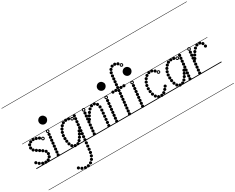

<svg xmlns="http://www.w3.org/2000/svg" viewBox="-211 -2248 4461 3637"><g transform="rotate(-30 2020.0 -430.0)"><path d="M336.1 -450.5Q323.5 -450.5 314.8 -459.2Q306 -467.9 306 -480.4Q306 -493 314.7 -501.8Q323.4 -510.5 335.9 -510.5Q348.5 -510.5 357.2 -501.8Q366 -493.1 366 -480.6Q366 -468 357.3 -459.2Q348.6 -450.5 336.1 -450.5ZM279.1 -475Q266.5 -475 257.8 -483.7Q249 -492.4 249 -504.9Q249 -517.5 257.7 -526.2Q266.4 -535 278.9 -535Q291.5 -535 300.2 -526.3Q309 -517.6 309 -505.1Q309 -492.5 300.3 -483.8Q291.6 -475 279.1 -475ZM218.6 -486.5Q206 -486.5 197.2 -495.2Q188.5 -503.9 188.5 -516.4Q188.5 -529 197.2 -537.8Q205.9 -546.5 218.4 -546.5Q231 -546.5 239.8 -537.8Q248.5 -529.1 248.5 -516.6Q248.5 -504 239.8 -495.2Q231.1 -486.5 218.6 -486.5ZM157.6 -472.5Q145 -472.5 136.2 -481.2Q127.5 -489.9 127.5 -502.4Q127.5 -515 136.2 -523.8Q144.9 -532.5 157.4 -532.5Q170 -532.5 178.8 -523.8Q187.5 -515.1 187.5 -502.6Q187.5 -490 178.8 -481.2Q170.1 -472.5 157.6 -472.5ZM111.6 -434Q99 -434 90.2 -442.7Q81.5 -451.4 81.5 -463.9Q81.5 -476.5 90.2 -485.2Q98.9 -494 111.4 -494Q124 -494 132.8 -485.3Q141.5 -476.6 141.5 -464.1Q141.5 -451.5 132.8 -442.8Q124.1 -434 111.6 -434ZM97.6 -372Q85 -372 76.2 -380.7Q67.5 -389.4 67.5 -401.9Q67.5 -414.5 76.2 -423.2Q84.9 -432 97.4 -432Q110 -432 118.8 -423.3Q127.5 -414.6 127.5 -402.1Q127.5 -389.5 118.8 -380.8Q110.1 -372 97.6 -372ZM120.1 -316Q107.5 -316 98.8 -324.7Q90 -333.4 90 -345.9Q90 -358.5 98.7 -367.2Q107.4 -376 119.9 -376Q132.5 -376 141.2 -367.3Q150 -358.6 150 -346.1Q150 -333.5 141.3 -324.8Q132.6 -316 120.1 -316ZM169.6 -278.5Q157 -278.5 148.2 -287.2Q139.5 -295.9 139.5 -308.4Q139.5 -321 148.2 -329.8Q156.9 -338.5 169.4 -338.5Q182 -338.5 190.8 -329.8Q199.5 -321.1 199.5 -308.6Q199.5 -296 190.8 -287.2Q182.1 -278.5 169.6 -278.5ZM221.1 -245Q208.5 -245 199.8 -253.7Q191 -262.4 191 -274.9Q191 -287.5 199.7 -296.2Q208.4 -305 220.9 -305Q233.5 -305 242.2 -296.3Q251 -287.6 251 -275.1Q251 -262.5 242.3 -253.8Q233.6 -245 221.1 -245ZM272.1 -211.5Q259.5 -211.5 250.8 -220.2Q242 -228.9 242 -241.4Q242 -254 250.7 -262.8Q259.4 -271.5 271.9 -271.5Q284.5 -271.5 293.2 -262.8Q302 -254.1 302 -241.6Q302 -229 293.3 -220.2Q284.6 -211.5 272.1 -211.5ZM320.6 -170Q308 -170 299.2 -178.7Q290.5 -187.4 290.5 -199.9Q290.5 -212.5 299.2 -221.2Q307.9 -230 320.4 -230Q333 -230 341.8 -221.3Q350.5 -212.6 350.5 -200.1Q350.5 -187.5 341.8 -178.8Q333.1 -170 320.6 -170ZM335.6 -111Q323 -111 314.2 -119.7Q305.5 -128.4 305.5 -140.9Q305.5 -153.5 314.2 -162.2Q322.9 -171 335.4 -171Q348 -171 356.8 -162.3Q365.5 -153.6 365.5 -141.1Q365.5 -128.5 356.8 -119.8Q348.1 -111 335.6 -111ZM319.1 -52.5Q306.5 -52.5 297.8 -61.2Q289 -69.9 289 -82.4Q289 -95 297.7 -103.8Q306.4 -112.5 318.9 -112.5Q331.5 -112.5 340.2 -103.8Q349 -95.1 349 -82.6Q349 -70 340.3 -61.2Q331.6 -52.5 319.1 -52.5ZM273.1 -10Q260.5 -10 251.8 -18.7Q243 -27.4 243 -39.9Q243 -52.5 251.7 -61.2Q260.4 -70 272.9 -70Q285.5 -70 294.2 -61.3Q303 -52.6 303 -40.1Q303 -27.5 294.3 -18.8Q285.6 -10 273.1 -10ZM214.1 4.5Q201.5 4.5 192.8 -4.2Q184 -12.9 184 -25.4Q184 -38 192.7 -46.8Q201.4 -55.5 213.9 -55.5Q226.5 -55.5 235.2 -46.8Q244 -38.1 244 -25.6Q244 -13 235.3 -4.2Q226.6 4.5 214.1 4.5ZM151.1 -7.5Q138.5 -7.5 129.8 -16.2Q121 -24.9 121 -37.4Q121 -50 129.7 -58.8Q138.4 -67.5 150.9 -67.5Q163.5 -67.5 172.2 -58.8Q181 -50.1 181 -37.6Q181 -25 172.3 -16.2Q163.6 -7.5 151.1 -7.5ZM93.1 -39Q80.5 -39 71.8 -47.7Q63 -56.4 63 -68.9Q63 -81.5 71.7 -90.2Q80.4 -99 92.9 -99Q105.5 -99 114.2 -90.3Q123 -81.6 123 -69.1Q123 -56.5 114.3 -47.8Q105.6 -39 93.1 -39ZM44.1 -81Q31.5 -81 22.8 -89.7Q14 -98.4 14 -110.9Q14 -123.5 22.7 -132.2Q31.4 -141 43.9 -141Q56.5 -141 65.2 -132.3Q74 -123.6 74 -111.1Q74 -98.5 65.3 -89.8Q56.6 -81 44.1 -81ZM389.2 -406.5Q375 -406.5 364.8 -416.7Q354.5 -426.8 354.5 -441.2Q354.5 -455.5 364.7 -465.5Q374.8 -475.5 389.2 -475.5Q403.5 -475.5 413.5 -465.4Q423.5 -455.4 423.5 -441.2Q423.5 -427 413.4 -416.8Q403.4 -406.5 389.2 -406.5ZM389.2 -424.5Q396 -424.5 400.8 -429.4Q405.5 -434.3 405.5 -441Q405.5 -448 400.7 -452.8Q395.9 -457.5 389 -457.5Q382.5 -457.5 377.5 -452.8Q372.5 -448 372.5 -441Q372.5 -434.3 377.5 -429.4Q382.5 -424.5 389.2 -424.5ZM-5 455H483.5V463H-5ZM-5 -16H483.5V0H-5ZM-5 -549H483.5V-541H-5ZM-5 -1329H483.5V-1321H-5Z M475 -745Q475 -778.5 500.2 -804Q525.5 -829.5 559.5 -829.5Q596.5 -829.5 621 -803.2Q645.5 -777 645.5 -746.5Q645.5 -726 634.2 -705.8Q623 -685.5 603.8 -672.5Q584.5 -659.5 559.7 -659.5Q525.5 -659.5 500.2 -684.8Q475 -710 475 -745ZM475 -745Q475 -778.5 500.2 -804Q525.5 -829.5 559.5 -829.5Q596.5 -829.5 621 -803.2Q645.5 -777 645.5 -746.5Q645.5 -726 634.2 -705.8Q623 -685.5 603.8 -672.5Q584.5 -659.5 559.7 -659.5Q525.5 -659.5 500.2 -684.8Q475 -710 475 -745ZM530.1 -421Q517.5 -421 508.8 -429.7Q500 -438.4 500 -450.9Q500 -463.5 508.7 -472.2Q517.4 -481 529.9 -481Q542.5 -481 551.2 -472.3Q560 -463.6 560 -451.1Q560 -438.5 551.3 -429.8Q542.6 -421 530.1 -421ZM523.6 -360.5Q511 -360.5 502.2 -369.2Q493.5 -377.9 493.5 -390.4Q493.5 -403 502.2 -411.8Q510.9 -420.5 523.4 -420.5Q536 -420.5 544.8 -411.8Q553.5 -403.1 553.5 -390.6Q553.5 -378 544.8 -369.2Q536.1 -360.5 523.6 -360.5ZM517.1 -300Q504.5 -300 495.8 -308.7Q487 -317.4 487 -329.9Q487 -342.5 495.7 -351.2Q504.4 -360 516.9 -360Q529.5 -360 538.2 -351.3Q547 -342.6 547 -330.1Q547 -317.5 538.3 -308.8Q529.6 -300 517.1 -300ZM510.6 -239.5Q498 -239.5 489.2 -248.2Q480.5 -256.9 480.5 -269.4Q480.5 -282 489.2 -290.8Q497.9 -299.5 510.4 -299.5Q523 -299.5 531.8 -290.8Q540.5 -282.1 540.5 -269.6Q540.5 -257 531.8 -248.2Q523.1 -239.5 510.6 -239.5ZM503.6 -178.5Q491 -178.5 482.2 -187.2Q473.5 -195.9 473.5 -208.4Q473.5 -221 482.2 -229.8Q490.9 -238.5 503.4 -238.5Q516 -238.5 524.8 -229.8Q533.5 -221.1 533.5 -208.6Q533.5 -196 524.8 -187.2Q516.1 -178.5 503.6 -178.5ZM497.1 -118Q484.5 -118 475.8 -126.7Q467 -135.4 467 -147.9Q467 -160.5 475.7 -169.2Q484.4 -178 496.9 -178Q509.5 -178 518.2 -169.3Q527 -160.6 527 -148.1Q527 -135.5 518.3 -126.8Q509.6 -118 497.1 -118ZM490.6 -57.5Q478 -57.5 469.2 -66.2Q460.5 -74.9 460.5 -87.4Q460.5 -100 469.2 -108.8Q477.9 -117.5 490.4 -117.5Q503 -117.5 511.8 -108.8Q520.5 -100.1 520.5 -87.6Q520.5 -75 511.8 -66.2Q503.1 -57.5 490.6 -57.5ZM484.1 3Q471.5 3 462.8 -5.7Q454 -14.4 454 -26.9Q454 -39.5 462.7 -48.2Q471.4 -57 483.9 -57Q496.5 -57 505.2 -48.3Q514 -39.6 514 -27.1Q514 -14.5 505.3 -5.8Q496.6 3 484.1 3ZM536.7 -481.5Q522.5 -481.5 512.2 -491.7Q502 -501.8 502 -516.2Q502 -530.5 512.2 -540.5Q522.3 -550.5 536.7 -550.5Q551 -550.5 561 -540.4Q571 -530.4 571 -516.2Q571 -502 560.9 -491.8Q550.9 -481.5 536.7 -481.5ZM536.8 -499.5Q543.5 -499.5 548.2 -504.4Q553 -509.3 553 -516Q553 -523 548.2 -527.8Q543.4 -532.5 536.5 -532.5Q530 -532.5 525 -527.8Q520 -523 520 -516Q520 -509.3 525 -504.4Q530 -499.5 536.8 -499.5ZM404.5 455H736V463H404.5ZM404.5 -16H736V0H404.5ZM404.5 -549H736V-541H404.5ZM404.5 -1329H736V-1321H404.5Z M1060.6 71.5Q1048 71.5 1039.2 62.8Q1030.5 54.1 1030.5 41.6Q1030.5 29 1039.2 20.2Q1047.9 11.5 1060.4 11.5Q1073 11.5 1081.8 20.2Q1090.5 28.9 1090.5 41.4Q1090.5 54 1081.8 62.8Q1073.1 71.5 1060.6 71.5ZM1053.1 137Q1040.5 137 1031.8 128.3Q1023 119.6 1023 107.1Q1023 94.5 1031.7 85.8Q1040.4 77 1052.9 77Q1065.5 77 1074.2 85.7Q1083 94.4 1083 106.9Q1083 119.5 1074.3 128.2Q1065.6 137 1053.1 137ZM1045.6 202.5Q1033 202.5 1024.2 193.8Q1015.5 185.1 1015.5 172.6Q1015.5 160 1024.2 151.2Q1032.9 142.5 1045.4 142.5Q1058 142.5 1066.8 151.2Q1075.5 159.9 1075.5 172.4Q1075.5 185 1066.8 193.8Q1058.1 202.5 1045.6 202.5ZM1037.1 268Q1024.5 268 1015.8 259.3Q1007 250.6 1007 238.1Q1007 225.5 1015.7 216.8Q1024.4 208 1036.9 208Q1049.5 208 1058.2 216.7Q1067 225.4 1067 237.9Q1067 250.5 1058.3 259.2Q1049.6 268 1037.1 268ZM1019.6 332Q1007 332 998.2 323.3Q989.5 314.6 989.5 302.1Q989.5 289.5 998.2 280.8Q1006.9 272 1019.4 272Q1032 272 1040.8 280.7Q1049.5 289.4 1049.5 301.9Q1049.5 314.5 1040.8 323.2Q1032.1 332 1019.6 332ZM987.6 391Q975 391 966.2 382.3Q957.5 373.6 957.5 361.1Q957.5 348.5 966.2 339.8Q974.9 331 987.4 331Q1000 331 1008.8 339.7Q1017.5 348.4 1017.5 360.9Q1017.5 373.5 1008.8 382.2Q1000.1 391 987.6 391ZM940.1 439Q927.5 439 918.8 430.3Q910 421.6 910 409.1Q910 396.5 918.7 387.8Q927.4 379 939.9 379Q952.5 379 961.2 387.7Q970 396.4 970 408.9Q970 421.5 961.3 430.2Q952.6 439 940.1 439ZM876.6 466.5Q864 466.5 855.2 457.8Q846.5 449.1 846.5 436.6Q846.5 424 855.2 415.2Q863.9 406.5 876.4 406.5Q889 406.5 897.8 415.2Q906.5 423.9 906.5 436.4Q906.5 449 897.8 457.8Q889.1 466.5 876.6 466.5ZM810.6 469Q798 469 789.2 460.3Q780.5 451.6 780.5 439.1Q780.5 426.5 789.2 417.8Q797.9 409 810.4 409Q823 409 831.8 417.7Q840.5 426.4 840.5 438.9Q840.5 451.5 831.8 460.2Q823.1 469 810.6 469ZM747.6 447Q735 447 726.2 438.3Q717.5 429.6 717.5 417.1Q717.5 404.5 726.2 395.8Q734.9 387 747.4 387Q760 387 768.8 395.7Q777.5 404.4 777.5 416.9Q777.5 429.5 768.8 438.2Q760.1 447 747.6 447ZM692.6 408Q680 408 671.2 399.3Q662.5 390.6 662.5 378.1Q662.5 365.5 671.2 356.8Q679.9 348 692.4 348Q705 348 713.8 356.7Q722.5 365.4 722.5 377.9Q722.5 390.5 713.8 399.2Q705.1 408 692.6 408ZM1119.6 -487.5Q1107 -487.5 1098.2 -496.2Q1089.5 -504.9 1089.5 -517.4Q1089.5 -530 1098.2 -538.8Q1106.9 -547.5 1119.4 -547.5Q1132 -547.5 1140.8 -538.8Q1149.5 -530.1 1149.5 -517.6Q1149.5 -505 1140.8 -496.2Q1132.1 -487.5 1119.6 -487.5ZM1113.1 -426Q1100.5 -426 1091.8 -434.7Q1083 -443.4 1083 -455.9Q1083 -468.5 1091.7 -477.2Q1100.4 -486 1112.9 -486Q1125.5 -486 1134.2 -477.3Q1143 -468.6 1143 -456.1Q1143 -443.5 1134.3 -434.8Q1125.6 -426 1113.1 -426ZM1106.6 -364.5Q1094 -364.5 1085.2 -373.2Q1076.5 -381.9 1076.5 -394.4Q1076.5 -407 1085.2 -415.8Q1093.9 -424.5 1106.4 -424.5Q1119 -424.5 1127.8 -415.8Q1136.5 -407.1 1136.5 -394.6Q1136.5 -382 1127.8 -373.2Q1119.1 -364.5 1106.6 -364.5ZM1100.1 -303Q1087.5 -303 1078.8 -311.7Q1070 -320.4 1070 -332.9Q1070 -345.5 1078.7 -354.2Q1087.4 -363 1099.9 -363Q1112.5 -363 1121.2 -354.3Q1130 -345.6 1130 -333.1Q1130 -320.5 1121.3 -311.8Q1112.6 -303 1100.1 -303ZM1093.6 -241.5Q1081 -241.5 1072.2 -250.2Q1063.5 -258.9 1063.5 -271.4Q1063.5 -284 1072.2 -292.8Q1080.9 -301.5 1093.4 -301.5Q1106 -301.5 1114.8 -292.8Q1123.5 -284.1 1123.5 -271.6Q1123.5 -259 1114.8 -250.2Q1106.1 -241.5 1093.6 -241.5ZM1086.6 -179.5Q1074 -179.5 1065.2 -188.2Q1056.5 -196.9 1056.5 -209.4Q1056.5 -222 1065.2 -230.8Q1073.9 -239.5 1086.4 -239.5Q1099 -239.5 1107.8 -230.8Q1116.5 -222.1 1116.5 -209.6Q1116.5 -197 1107.8 -188.2Q1099.1 -179.5 1086.6 -179.5ZM1080.1 -118Q1067.5 -118 1058.8 -126.7Q1050 -135.4 1050 -147.9Q1050 -160.5 1058.7 -169.2Q1067.4 -178 1079.9 -178Q1092.5 -178 1101.2 -169.3Q1110 -160.6 1110 -148.1Q1110 -135.5 1101.3 -126.8Q1092.6 -118 1080.1 -118ZM1073.6 -55.5Q1061 -55.5 1052.2 -64.2Q1043.5 -72.9 1043.5 -85.4Q1043.5 -98 1052.2 -106.8Q1060.9 -115.5 1073.4 -115.5Q1086 -115.5 1094.8 -106.8Q1103.5 -98.1 1103.5 -85.6Q1103.5 -73 1094.8 -64.2Q1086.1 -55.5 1073.6 -55.5ZM1067.1 7Q1054.5 7 1045.8 -1.7Q1037 -10.4 1037 -22.9Q1037 -35.5 1045.7 -44.2Q1054.4 -53 1066.9 -53Q1079.5 -53 1088.2 -44.3Q1097 -35.6 1097 -23.1Q1097 -10.5 1088.3 -1.8Q1079.6 7 1067.1 7ZM996.6 -490Q984 -490 975.2 -498.7Q966.5 -507.4 966.5 -519.9Q966.5 -532.5 975.2 -541.2Q983.9 -550 996.4 -550Q1009 -550 1017.8 -541.3Q1026.5 -532.6 1026.5 -520.1Q1026.5 -507.5 1017.8 -498.8Q1009.1 -490 996.6 -490ZM934.6 -495Q922 -495 913.2 -503.7Q904.5 -512.4 904.5 -524.9Q904.5 -537.5 913.2 -546.2Q921.9 -555 934.4 -555Q947 -555 955.8 -546.3Q964.5 -537.6 964.5 -525.1Q964.5 -512.5 955.8 -503.8Q947.1 -495 934.6 -495ZM874.1 -477Q861.5 -477 852.8 -485.7Q844 -494.4 844 -506.9Q844 -519.5 852.7 -528.2Q861.4 -537 873.9 -537Q886.5 -537 895.2 -528.3Q904 -519.6 904 -507.1Q904 -494.5 895.3 -485.8Q886.6 -477 874.1 -477ZM827.6 -437.5Q815 -437.5 806.2 -446.2Q797.5 -454.9 797.5 -467.4Q797.5 -480 806.2 -488.8Q814.9 -497.5 827.4 -497.5Q840 -497.5 848.8 -488.8Q857.5 -480.1 857.5 -467.6Q857.5 -455 848.8 -446.2Q840.1 -437.5 827.6 -437.5ZM791.6 -386Q779 -386 770.2 -394.7Q761.5 -403.4 761.5 -415.9Q761.5 -428.5 770.2 -437.2Q778.9 -446 791.4 -446Q804 -446 812.8 -437.3Q821.5 -428.6 821.5 -416.1Q821.5 -403.5 812.8 -394.8Q804.1 -386 791.6 -386ZM766.1 -328Q753.5 -328 744.8 -336.7Q736 -345.4 736 -357.9Q736 -370.5 744.7 -379.2Q753.4 -388 765.9 -388Q778.5 -388 787.2 -379.3Q796 -370.6 796 -358.1Q796 -345.5 787.3 -336.8Q778.6 -328 766.1 -328ZM752.1 -265Q739.5 -265 730.8 -273.7Q722 -282.4 722 -294.9Q722 -307.5 730.7 -316.2Q739.4 -325 751.9 -325Q764.5 -325 773.2 -316.3Q782 -307.6 782 -295.1Q782 -282.5 773.3 -273.8Q764.6 -265 752.1 -265ZM750.1 -201.5Q737.5 -201.5 728.8 -210.2Q720 -218.9 720 -231.4Q720 -244 728.7 -252.8Q737.4 -261.5 749.9 -261.5Q762.5 -261.5 771.2 -252.8Q780 -244.1 780 -231.6Q780 -219 771.3 -210.2Q762.6 -201.5 750.1 -201.5ZM755.1 -140.5Q742.5 -140.5 733.8 -149.2Q725 -157.9 725 -170.4Q725 -183 733.7 -191.8Q742.4 -200.5 754.9 -200.5Q767.5 -200.5 776.2 -191.8Q785 -183.1 785 -170.6Q785 -158 776.3 -149.2Q767.6 -140.5 755.1 -140.5ZM766.6 -77Q754 -77 745.2 -85.7Q736.5 -94.4 736.5 -106.9Q736.5 -119.5 745.2 -128.2Q753.9 -137 766.4 -137Q779 -137 787.8 -128.3Q796.5 -119.6 796.5 -107.1Q796.5 -94.5 787.8 -85.8Q779.1 -77 766.6 -77ZM795.1 -19.5Q782.5 -19.5 773.8 -28.2Q765 -36.9 765 -49.4Q765 -62 773.7 -70.8Q782.4 -79.5 794.9 -79.5Q807.5 -79.5 816.2 -70.8Q825 -62.1 825 -49.6Q825 -37 816.3 -28.2Q807.6 -19.5 795.1 -19.5ZM851.6 10.5Q839 10.5 830.2 1.8Q821.5 -6.9 821.5 -19.4Q821.5 -32 830.2 -40.8Q838.9 -49.5 851.4 -49.5Q864 -49.5 872.8 -40.8Q881.5 -32.1 881.5 -19.6Q881.5 -7 872.8 1.8Q864.1 10.5 851.6 10.5ZM915.1 5.5Q902.5 5.5 893.8 -3.2Q885 -11.9 885 -24.4Q885 -37 893.7 -45.8Q902.4 -54.5 914.9 -54.5Q927.5 -54.5 936.2 -45.8Q945 -37.1 945 -24.6Q945 -12 936.3 -3.2Q927.6 5.5 915.1 5.5ZM963.1 -35Q950.5 -35 941.8 -43.7Q933 -52.4 933 -64.9Q933 -77.5 941.7 -86.2Q950.4 -95 962.9 -95Q975.5 -95 984.2 -86.3Q993 -77.6 993 -65.1Q993 -52.5 984.3 -43.8Q975.6 -35 963.1 -35ZM1000.6 -86Q988 -86 979.2 -94.7Q970.5 -103.4 970.5 -115.9Q970.5 -128.5 979.2 -137.2Q987.9 -146 1000.4 -146Q1013 -146 1021.8 -137.3Q1030.5 -128.6 1030.5 -116.1Q1030.5 -103.5 1021.8 -94.8Q1013.1 -86 1000.6 -86ZM1030.6 -139.5Q1018 -139.5 1009.2 -148.2Q1000.5 -156.9 1000.5 -169.4Q1000.5 -182 1009.2 -190.8Q1017.9 -199.5 1030.4 -199.5Q1043 -199.5 1051.8 -190.8Q1060.5 -182.1 1060.5 -169.6Q1060.5 -157 1051.8 -148.2Q1043.1 -139.5 1030.6 -139.5ZM1056.1 -194Q1043.5 -194 1034.8 -202.7Q1026 -211.4 1026 -223.9Q1026 -236.5 1034.7 -245.2Q1043.4 -254 1055.9 -254Q1068.5 -254 1077.2 -245.3Q1086 -236.6 1086 -224.1Q1086 -211.5 1077.3 -202.8Q1068.6 -194 1056.1 -194ZM1055.7 -455Q1041.5 -455 1031.2 -465.2Q1021 -475.3 1021 -489.7Q1021 -504 1031.2 -514Q1041.3 -524 1055.7 -524Q1070 -524 1080 -513.9Q1090 -503.9 1090 -489.7Q1090 -475.5 1079.9 -465.2Q1069.9 -455 1055.7 -455ZM1055.8 -473Q1062.5 -473 1067.2 -477.9Q1072 -482.8 1072 -489.5Q1072 -496.5 1067.2 -501.2Q1062.4 -506 1055.5 -506Q1049 -506 1044 -501.2Q1039 -496.5 1039 -489.5Q1039 -482.8 1044 -477.9Q1049 -473 1055.8 -473ZM667 455H1269V463H667ZM667 -16H1269V0H667ZM667 -549H1269V-541H667ZM667 -1329H1269V-1321H667Z M1333.1 -284.5Q1320.5 -284.5 1311.8 -293.2Q1303 -301.9 1303 -314.4Q1303 -327 1311.7 -335.8Q1320.4 -344.5 1332.9 -344.5Q1345.5 -344.5 1354.2 -335.8Q1363 -327.1 1363 -314.6Q1363 -302 1354.3 -293.2Q1345.6 -284.5 1333.1 -284.5ZM1365.1 -344Q1352.5 -344 1343.8 -352.7Q1335 -361.4 1335 -373.9Q1335 -386.5 1343.7 -395.2Q1352.4 -404 1364.9 -404Q1377.5 -404 1386.2 -395.3Q1395 -386.6 1395 -374.1Q1395 -361.5 1386.3 -352.8Q1377.6 -344 1365.1 -344ZM1399.1 -398Q1386.5 -398 1377.8 -406.7Q1369 -415.4 1369 -427.9Q1369 -440.5 1377.7 -449.2Q1386.4 -458 1398.9 -458Q1411.5 -458 1420.2 -449.3Q1429 -440.6 1429 -428.1Q1429 -415.5 1420.3 -406.8Q1411.6 -398 1399.1 -398ZM1442.1 -449.5Q1429.5 -449.5 1420.8 -458.2Q1412 -466.9 1412 -479.4Q1412 -492 1420.7 -500.8Q1429.4 -509.5 1441.9 -509.5Q1454.5 -509.5 1463.2 -500.8Q1472 -492.1 1472 -479.6Q1472 -467 1463.3 -458.2Q1454.6 -449.5 1442.1 -449.5ZM1496.1 -487.5Q1483.5 -487.5 1474.8 -496.2Q1466 -504.9 1466 -517.4Q1466 -530 1474.7 -538.8Q1483.4 -547.5 1495.9 -547.5Q1508.5 -547.5 1517.2 -538.8Q1526 -530.1 1526 -517.6Q1526 -505 1517.3 -496.2Q1508.6 -487.5 1496.1 -487.5ZM1560.1 -492Q1547.5 -492 1538.8 -500.7Q1530 -509.4 1530 -521.9Q1530 -534.5 1538.7 -543.2Q1547.4 -552 1559.9 -552Q1572.5 -552 1581.2 -543.3Q1590 -534.6 1590 -522.1Q1590 -509.5 1581.3 -500.8Q1572.6 -492 1560.1 -492ZM1607.6 -453Q1595 -453 1586.2 -461.7Q1577.5 -470.4 1577.5 -482.9Q1577.5 -495.5 1586.2 -504.2Q1594.9 -513 1607.4 -513Q1620 -513 1628.8 -504.3Q1637.5 -495.6 1637.5 -483.1Q1637.5 -470.5 1628.8 -461.8Q1620.1 -453 1607.6 -453ZM1625.6 -388.5Q1613 -388.5 1604.2 -397.2Q1595.5 -405.9 1595.5 -418.4Q1595.5 -431 1604.2 -439.8Q1612.9 -448.5 1625.4 -448.5Q1638 -448.5 1646.8 -439.8Q1655.5 -431.1 1655.5 -418.6Q1655.5 -406 1646.8 -397.2Q1638.1 -388.5 1625.6 -388.5ZM1625.1 -319.5Q1612.5 -319.5 1603.8 -328.2Q1595 -336.9 1595 -349.4Q1595 -362 1603.7 -370.8Q1612.4 -379.5 1624.9 -379.5Q1637.5 -379.5 1646.2 -370.8Q1655 -362.1 1655 -349.6Q1655 -337 1646.3 -328.2Q1637.6 -319.5 1625.1 -319.5ZM1619.1 -255.5Q1606.5 -255.5 1597.8 -264.2Q1589 -272.9 1589 -285.4Q1589 -298 1597.7 -306.8Q1606.4 -315.5 1618.9 -315.5Q1631.5 -315.5 1640.2 -306.8Q1649 -298.1 1649 -285.6Q1649 -273 1640.3 -264.2Q1631.6 -255.5 1619.1 -255.5ZM1612.6 -191.5Q1600 -191.5 1591.2 -200.2Q1582.5 -208.9 1582.5 -221.4Q1582.5 -234 1591.2 -242.8Q1599.9 -251.5 1612.4 -251.5Q1625 -251.5 1633.8 -242.8Q1642.5 -234.1 1642.5 -221.6Q1642.5 -209 1633.8 -200.2Q1625.1 -191.5 1612.6 -191.5ZM1606.1 -127.5Q1593.5 -127.5 1584.8 -136.2Q1576 -144.9 1576 -157.4Q1576 -170 1584.7 -178.8Q1593.4 -187.5 1605.9 -187.5Q1618.5 -187.5 1627.2 -178.8Q1636 -170.1 1636 -157.6Q1636 -145 1627.3 -136.2Q1618.6 -127.5 1606.1 -127.5ZM1599.6 -64Q1587 -64 1578.2 -72.7Q1569.5 -81.4 1569.5 -93.9Q1569.5 -106.5 1578.2 -115.2Q1586.9 -124 1599.4 -124Q1612 -124 1620.8 -115.3Q1629.5 -106.6 1629.5 -94.1Q1629.5 -81.5 1620.8 -72.8Q1612.1 -64 1599.6 -64ZM1592.6 0Q1580 0 1571.2 -8.7Q1562.5 -17.4 1562.5 -29.9Q1562.5 -42.5 1571.2 -51.2Q1579.9 -60 1592.4 -60Q1605 -60 1613.8 -51.3Q1622.5 -42.6 1622.5 -30.1Q1622.5 -17.5 1613.8 -8.8Q1605.1 0 1592.6 0ZM1320.6 -431Q1308 -431 1299.2 -439.7Q1290.5 -448.4 1290.5 -460.9Q1290.5 -473.5 1299.2 -482.2Q1307.9 -491 1320.4 -491Q1333 -491 1341.8 -482.3Q1350.5 -473.6 1350.5 -461.1Q1350.5 -448.5 1341.8 -439.8Q1333.1 -431 1320.6 -431ZM1314.1 -369.5Q1301.5 -369.5 1292.8 -378.2Q1284 -386.9 1284 -399.4Q1284 -412 1292.7 -420.8Q1301.4 -429.5 1313.9 -429.5Q1326.5 -429.5 1335.2 -420.8Q1344 -412.1 1344 -399.6Q1344 -387 1335.3 -378.2Q1326.6 -369.5 1314.1 -369.5ZM1307.6 -308Q1295 -308 1286.2 -316.7Q1277.5 -325.4 1277.5 -337.9Q1277.5 -350.5 1286.2 -359.2Q1294.9 -368 1307.4 -368Q1320 -368 1328.8 -359.3Q1337.5 -350.6 1337.5 -338.1Q1337.5 -325.5 1328.8 -316.8Q1320.1 -308 1307.6 -308ZM1301.1 -246.5Q1288.5 -246.5 1279.8 -255.2Q1271 -263.9 1271 -276.4Q1271 -289 1279.7 -297.8Q1288.4 -306.5 1300.9 -306.5Q1313.5 -306.5 1322.2 -297.8Q1331 -289.1 1331 -276.6Q1331 -264 1322.3 -255.2Q1313.6 -246.5 1301.1 -246.5ZM1294.6 -184.5Q1282 -184.5 1273.2 -193.2Q1264.5 -201.9 1264.5 -214.4Q1264.5 -227 1273.2 -235.8Q1281.9 -244.5 1294.4 -244.5Q1307 -244.5 1315.8 -235.8Q1324.5 -227.1 1324.5 -214.6Q1324.5 -202 1315.8 -193.2Q1307.1 -184.5 1294.6 -184.5ZM1288.1 -123Q1275.5 -123 1266.8 -131.7Q1258 -140.4 1258 -152.9Q1258 -165.5 1266.7 -174.2Q1275.4 -183 1287.9 -183Q1300.5 -183 1309.2 -174.3Q1318 -165.6 1318 -153.1Q1318 -140.5 1309.3 -131.8Q1300.6 -123 1288.1 -123ZM1281.6 -61.5Q1269 -61.5 1260.2 -70.2Q1251.5 -78.9 1251.5 -91.4Q1251.5 -104 1260.2 -112.8Q1268.9 -121.5 1281.4 -121.5Q1294 -121.5 1302.8 -112.8Q1311.5 -104.1 1311.5 -91.6Q1311.5 -79 1302.8 -70.2Q1294.1 -61.5 1281.6 -61.5ZM1275.1 0Q1262.5 0 1253.8 -8.7Q1245 -17.4 1245 -29.9Q1245 -42.5 1253.7 -51.2Q1262.4 -60 1274.9 -60Q1287.5 -60 1296.2 -51.3Q1305 -42.6 1305 -30.1Q1305 -17.5 1296.3 -8.8Q1287.6 0 1275.1 0ZM1328.7 -491.5Q1314.5 -491.5 1304.2 -501.7Q1294 -511.8 1294 -526.2Q1294 -540.5 1304.2 -550.5Q1314.3 -560.5 1328.7 -560.5Q1343 -560.5 1353 -550.4Q1363 -540.4 1363 -526.2Q1363 -512 1352.9 -501.8Q1342.9 -491.5 1328.7 -491.5ZM1328.8 -509.5Q1335.5 -509.5 1340.2 -514.4Q1345 -519.3 1345 -526Q1345 -533 1340.2 -537.8Q1335.4 -542.5 1328.5 -542.5Q1322 -542.5 1317 -537.8Q1312 -533 1312 -526Q1312 -519.3 1317 -514.4Q1322 -509.5 1328.8 -509.5ZM1205.5 455H1814.5V463H1205.5ZM1205.5 -16H1814.5V0H1205.5ZM1205.5 -549H1814.5V-541H1205.5ZM1205.5 -1329H1814.5V-1321H1205.5Z M1754.5 -745Q1754.5 -778.5 1779.8 -804Q1805 -829.5 1839 -829.5Q1876 -829.5 1900.5 -803.2Q1925 -777 1925 -746.5Q1925 -726 1913.8 -705.8Q1902.5 -685.5 1883.2 -672.5Q1864 -659.5 1839.2 -659.5Q1805 -659.5 1779.8 -684.8Q1754.5 -710 1754.5 -745ZM1754.5 -745Q1754.5 -778.5 1779.8 -804Q1805 -829.5 1839 -829.5Q1876 -829.5 1900.5 -803.2Q1925 -777 1925 -746.5Q1925 -726 1913.8 -705.8Q1902.5 -685.5 1883.2 -672.5Q1864 -659.5 1839.2 -659.5Q1805 -659.5 1779.8 -684.8Q1754.5 -710 1754.5 -745ZM1809.6 -421Q1797 -421 1788.2 -429.7Q1779.5 -438.4 1779.5 -450.9Q1779.5 -463.5 1788.2 -472.2Q1796.9 -481 1809.4 -481Q1822 -481 1830.8 -472.3Q1839.5 -463.6 1839.5 -451.1Q1839.5 -438.5 1830.8 -429.8Q1822.1 -421 1809.6 -421ZM1803.1 -360.5Q1790.5 -360.5 1781.8 -369.2Q1773 -377.9 1773 -390.4Q1773 -403 1781.7 -411.8Q1790.4 -420.5 1802.9 -420.5Q1815.5 -420.5 1824.2 -411.8Q1833 -403.1 1833 -390.6Q1833 -378 1824.3 -369.2Q1815.6 -360.5 1803.1 -360.5ZM1796.6 -300Q1784 -300 1775.2 -308.7Q1766.5 -317.4 1766.5 -329.9Q1766.5 -342.5 1775.2 -351.2Q1783.9 -360 1796.4 -360Q1809 -360 1817.8 -351.3Q1826.5 -342.6 1826.5 -330.1Q1826.5 -317.5 1817.8 -308.8Q1809.1 -300 1796.6 -300ZM1790.1 -239.5Q1777.5 -239.5 1768.8 -248.2Q1760 -256.9 1760 -269.4Q1760 -282 1768.7 -290.8Q1777.4 -299.5 1789.9 -299.5Q1802.5 -299.5 1811.2 -290.8Q1820 -282.1 1820 -269.6Q1820 -257 1811.3 -248.2Q1802.6 -239.5 1790.1 -239.5ZM1783.1 -178.5Q1770.5 -178.5 1761.8 -187.2Q1753 -195.9 1753 -208.4Q1753 -221 1761.7 -229.8Q1770.4 -238.5 1782.9 -238.5Q1795.5 -238.5 1804.2 -229.8Q1813 -221.1 1813 -208.6Q1813 -196 1804.3 -187.2Q1795.6 -178.5 1783.1 -178.5ZM1776.6 -118Q1764 -118 1755.2 -126.7Q1746.5 -135.4 1746.5 -147.9Q1746.5 -160.5 1755.2 -169.2Q1763.9 -178 1776.4 -178Q1789 -178 1797.8 -169.3Q1806.5 -160.6 1806.5 -148.1Q1806.5 -135.5 1797.8 -126.8Q1789.1 -118 1776.6 -118ZM1770.1 -57.5Q1757.5 -57.5 1748.8 -66.2Q1740 -74.9 1740 -87.4Q1740 -100 1748.7 -108.8Q1757.4 -117.5 1769.9 -117.5Q1782.5 -117.5 1791.2 -108.8Q1800 -100.1 1800 -87.6Q1800 -75 1791.3 -66.2Q1782.6 -57.5 1770.1 -57.5ZM1763.6 3Q1751 3 1742.2 -5.7Q1733.5 -14.4 1733.5 -26.9Q1733.5 -39.5 1742.2 -48.2Q1750.9 -57 1763.4 -57Q1776 -57 1784.8 -48.3Q1793.5 -39.6 1793.5 -27.1Q1793.5 -14.5 1784.8 -5.8Q1776.1 3 1763.6 3ZM1816.2 -481.5Q1802 -481.5 1791.8 -491.7Q1781.5 -501.8 1781.5 -516.2Q1781.5 -530.5 1791.7 -540.5Q1801.8 -550.5 1816.2 -550.5Q1830.5 -550.5 1840.5 -540.4Q1850.5 -530.4 1850.5 -516.2Q1850.5 -502 1840.4 -491.8Q1830.4 -481.5 1816.2 -481.5ZM1816.2 -499.5Q1823 -499.5 1827.8 -504.4Q1832.5 -509.3 1832.5 -516Q1832.5 -523 1827.7 -527.8Q1822.9 -532.5 1816 -532.5Q1809.5 -532.5 1804.5 -527.8Q1799.5 -523 1799.5 -516Q1799.5 -509.3 1804.5 -504.4Q1809.5 -499.5 1816.2 -499.5ZM1684 455H2015.5V463H1684ZM1684 -16H2015.5V0H1684ZM1684 -549H2015.5V-541H1684ZM1684 -1329H2015.5V-1321H1684Z M2327.6 -926Q2315 -926 2306.2 -934.7Q2297.5 -943.4 2297.5 -955.9Q2297.5 -968.5 2306.2 -977.2Q2314.9 -986 2327.4 -986Q2340 -986 2348.8 -977.3Q2357.5 -968.6 2357.5 -956.1Q2357.5 -943.5 2348.8 -934.8Q2340.1 -926 2327.6 -926ZM2270.6 -949.5Q2258 -949.5 2249.2 -958.2Q2240.5 -966.9 2240.5 -979.4Q2240.5 -992 2249.2 -1000.8Q2257.9 -1009.5 2270.4 -1009.5Q2283 -1009.5 2291.8 -1000.8Q2300.5 -992.1 2300.5 -979.6Q2300.5 -967 2291.8 -958.2Q2283.1 -949.5 2270.6 -949.5ZM2209.6 -943Q2197 -943 2188.2 -951.7Q2179.5 -960.4 2179.5 -972.9Q2179.5 -985.5 2188.2 -994.2Q2196.9 -1003 2209.4 -1003Q2222 -1003 2230.8 -994.3Q2239.5 -985.6 2239.5 -973.1Q2239.5 -960.5 2230.8 -951.8Q2222.1 -943 2209.6 -943ZM2160.1 -900Q2147.5 -900 2138.8 -908.7Q2130 -917.4 2130 -929.9Q2130 -942.5 2138.7 -951.2Q2147.4 -960 2159.9 -960Q2172.5 -960 2181.2 -951.3Q2190 -942.6 2190 -930.1Q2190 -917.5 2181.3 -908.8Q2172.6 -900 2160.1 -900ZM2132.6 -843Q2120 -843 2111.2 -851.7Q2102.5 -860.4 2102.5 -872.9Q2102.5 -885.5 2111.2 -894.2Q2119.9 -903 2132.4 -903Q2145 -903 2153.8 -894.3Q2162.5 -885.6 2162.5 -873.1Q2162.5 -860.5 2153.8 -851.8Q2145.1 -843 2132.6 -843ZM2123.1 -779Q2110.5 -779 2101.8 -787.7Q2093 -796.4 2093 -808.9Q2093 -821.5 2101.7 -830.2Q2110.4 -839 2122.9 -839Q2135.5 -839 2144.2 -830.3Q2153 -821.6 2153 -809.1Q2153 -796.5 2144.3 -787.8Q2135.6 -779 2123.1 -779ZM2116.6 -718.5Q2104 -718.5 2095.2 -727.2Q2086.5 -735.9 2086.5 -748.4Q2086.5 -761 2095.2 -769.8Q2103.9 -778.5 2116.4 -778.5Q2129 -778.5 2137.8 -769.8Q2146.5 -761.1 2146.5 -748.6Q2146.5 -736 2137.8 -727.2Q2129.1 -718.5 2116.6 -718.5ZM2110.6 -658.5Q2098 -658.5 2089.2 -667.2Q2080.5 -675.9 2080.5 -688.4Q2080.5 -701 2089.2 -709.8Q2097.9 -718.5 2110.4 -718.5Q2123 -718.5 2131.8 -709.8Q2140.5 -701.1 2140.5 -688.6Q2140.5 -676 2131.8 -667.2Q2123.1 -658.5 2110.6 -658.5ZM2104.6 -598Q2092 -598 2083.2 -606.7Q2074.5 -615.4 2074.5 -627.9Q2074.5 -640.5 2083.2 -649.2Q2091.9 -658 2104.4 -658Q2117 -658 2125.8 -649.3Q2134.5 -640.6 2134.5 -628.1Q2134.5 -615.5 2125.8 -606.8Q2117.1 -598 2104.6 -598ZM2098.1 -537.5Q2085.5 -537.5 2076.8 -546.2Q2068 -554.9 2068 -567.4Q2068 -580 2076.7 -588.8Q2085.4 -597.5 2097.9 -597.5Q2110.5 -597.5 2119.2 -588.8Q2128 -580.1 2128 -567.6Q2128 -555 2119.3 -546.2Q2110.6 -537.5 2098.1 -537.5ZM2092.1 -477.5Q2079.5 -477.5 2070.8 -486.2Q2062 -494.9 2062 -507.4Q2062 -520 2070.7 -528.8Q2079.4 -537.5 2091.9 -537.5Q2104.5 -537.5 2113.2 -528.8Q2122 -520.1 2122 -507.6Q2122 -495 2113.3 -486.2Q2104.6 -477.5 2092.1 -477.5ZM2086.1 -417Q2073.5 -417 2064.8 -425.7Q2056 -434.4 2056 -446.9Q2056 -459.5 2064.7 -468.2Q2073.4 -477 2085.9 -477Q2098.5 -477 2107.2 -468.3Q2116 -459.6 2116 -447.1Q2116 -434.5 2107.3 -425.8Q2098.6 -417 2086.1 -417ZM2079.6 -356.5Q2067 -356.5 2058.2 -365.2Q2049.5 -373.9 2049.5 -386.4Q2049.5 -399 2058.2 -407.8Q2066.9 -416.5 2079.4 -416.5Q2092 -416.5 2100.8 -407.8Q2109.5 -399.1 2109.5 -386.6Q2109.5 -374 2100.8 -365.2Q2092.1 -356.5 2079.6 -356.5ZM2073.6 -296.5Q2061 -296.5 2052.2 -305.2Q2043.5 -313.9 2043.5 -326.4Q2043.5 -339 2052.2 -347.8Q2060.9 -356.5 2073.4 -356.5Q2086 -356.5 2094.8 -347.8Q2103.5 -339.1 2103.5 -326.6Q2103.5 -314 2094.8 -305.2Q2086.1 -296.5 2073.6 -296.5ZM2067.6 -236Q2055 -236 2046.2 -244.7Q2037.5 -253.4 2037.5 -265.9Q2037.5 -278.5 2046.2 -287.2Q2054.9 -296 2067.4 -296Q2080 -296 2088.8 -287.3Q2097.5 -278.6 2097.5 -266.1Q2097.5 -253.5 2088.8 -244.8Q2080.1 -236 2067.6 -236ZM2061.1 -176Q2048.5 -176 2039.8 -184.7Q2031 -193.4 2031 -205.9Q2031 -218.5 2039.7 -227.2Q2048.4 -236 2060.9 -236Q2073.5 -236 2082.2 -227.3Q2091 -218.6 2091 -206.1Q2091 -193.5 2082.3 -184.8Q2073.6 -176 2061.1 -176ZM2055.1 -115.5Q2042.5 -115.5 2033.8 -124.2Q2025 -132.9 2025 -145.4Q2025 -158 2033.7 -166.8Q2042.4 -175.5 2054.9 -175.5Q2067.5 -175.5 2076.2 -166.8Q2085 -158.1 2085 -145.6Q2085 -133 2076.3 -124.2Q2067.6 -115.5 2055.1 -115.5ZM2049.1 -55Q2036.5 -55 2027.8 -63.7Q2019 -72.4 2019 -84.9Q2019 -97.5 2027.7 -106.2Q2036.4 -115 2048.9 -115Q2061.5 -115 2070.2 -106.3Q2079 -97.6 2079 -85.1Q2079 -72.5 2070.3 -63.8Q2061.6 -55 2049.1 -55ZM2042.6 4.5Q2030 4.5 2021.2 -4.2Q2012.5 -12.9 2012.5 -25.4Q2012.5 -38 2021.2 -46.8Q2029.9 -55.5 2042.4 -55.5Q2055 -55.5 2063.8 -46.8Q2072.5 -38.1 2072.5 -25.6Q2072.5 -13 2063.8 -4.2Q2055.1 4.5 2042.6 4.5ZM1977.6 -509.5Q1965 -509.5 1956.2 -518.2Q1947.5 -526.9 1947.5 -539.4Q1947.5 -552 1956.2 -560.8Q1964.9 -569.5 1977.4 -569.5Q1990 -569.5 1998.8 -560.8Q2007.5 -552.1 2007.5 -539.6Q2007.5 -527 1998.8 -518.2Q1990.1 -509.5 1977.6 -509.5ZM2040.6 -509.5Q2028 -509.5 2019.2 -518.2Q2010.5 -526.9 2010.5 -539.4Q2010.5 -552 2019.2 -560.8Q2027.9 -569.5 2040.4 -569.5Q2053 -569.5 2061.8 -560.8Q2070.5 -552.1 2070.5 -539.6Q2070.5 -527 2061.8 -518.2Q2053.1 -509.5 2040.6 -509.5ZM2154.1 -509.5Q2141.5 -509.5 2132.8 -518.2Q2124 -526.9 2124 -539.4Q2124 -552 2132.7 -560.8Q2141.4 -569.5 2153.9 -569.5Q2166.5 -569.5 2175.2 -560.8Q2184 -552.1 2184 -539.6Q2184 -527 2175.3 -518.2Q2166.6 -509.5 2154.1 -509.5ZM2217.6 -509.5Q2205 -509.5 2196.2 -518.2Q2187.5 -526.9 2187.5 -539.4Q2187.5 -552 2196.2 -560.8Q2204.9 -569.5 2217.4 -569.5Q2230 -569.5 2238.8 -560.8Q2247.5 -552.1 2247.5 -539.6Q2247.5 -527 2238.8 -518.2Q2230.1 -509.5 2217.6 -509.5ZM2374.2 -869.5Q2360 -869.5 2349.8 -879.7Q2339.5 -889.8 2339.5 -904.2Q2339.5 -918.5 2349.7 -928.5Q2359.8 -938.5 2374.2 -938.5Q2388.5 -938.5 2398.5 -928.4Q2408.5 -918.4 2408.5 -904.2Q2408.5 -890 2398.4 -879.8Q2388.4 -869.5 2374.2 -869.5ZM2374.2 -887.5Q2381 -887.5 2385.8 -892.4Q2390.5 -897.3 2390.5 -904Q2390.5 -911 2385.7 -915.8Q2380.9 -920.5 2374 -920.5Q2367.5 -920.5 2362.5 -915.8Q2357.5 -911 2357.5 -904Q2357.5 -897.3 2362.5 -892.4Q2367.5 -887.5 2374.2 -887.5ZM1948.5 455H2359V463H1948.5ZM1948.5 -16H2359V0H1948.5ZM1948.5 -549H2359V-541H1948.5ZM1948.5 -1329H2359V-1321H1948.5Z M2321 -745Q2321 -778.5 2346.2 -804Q2371.5 -829.5 2405.5 -829.5Q2442.5 -829.5 2467 -803.2Q2491.5 -777 2491.5 -746.5Q2491.5 -726 2480.2 -705.8Q2469 -685.5 2449.8 -672.5Q2430.5 -659.5 2405.7 -659.5Q2371.5 -659.5 2346.2 -684.8Q2321 -710 2321 -745ZM2321 -745Q2321 -778.5 2346.2 -804Q2371.5 -829.5 2405.5 -829.5Q2442.5 -829.5 2467 -803.2Q2491.5 -777 2491.5 -746.5Q2491.5 -726 2480.2 -705.8Q2469 -685.5 2449.8 -672.5Q2430.5 -659.5 2405.7 -659.5Q2371.5 -659.5 2346.2 -684.8Q2321 -710 2321 -745ZM2376.1 -421Q2363.5 -421 2354.8 -429.7Q2346 -438.4 2346 -450.9Q2346 -463.5 2354.7 -472.2Q2363.4 -481 2375.9 -481Q2388.5 -481 2397.2 -472.3Q2406 -463.6 2406 -451.1Q2406 -438.5 2397.3 -429.8Q2388.6 -421 2376.1 -421ZM2369.6 -360.5Q2357 -360.5 2348.2 -369.2Q2339.5 -377.9 2339.5 -390.4Q2339.5 -403 2348.2 -411.8Q2356.9 -420.5 2369.4 -420.5Q2382 -420.5 2390.8 -411.8Q2399.5 -403.1 2399.5 -390.6Q2399.5 -378 2390.8 -369.2Q2382.1 -360.5 2369.6 -360.5ZM2363.1 -300Q2350.5 -300 2341.8 -308.7Q2333 -317.4 2333 -329.9Q2333 -342.5 2341.7 -351.2Q2350.4 -360 2362.9 -360Q2375.5 -360 2384.2 -351.3Q2393 -342.6 2393 -330.1Q2393 -317.5 2384.3 -308.8Q2375.6 -300 2363.1 -300ZM2356.6 -239.5Q2344 -239.5 2335.2 -248.2Q2326.5 -256.9 2326.5 -269.4Q2326.5 -282 2335.2 -290.8Q2343.9 -299.5 2356.4 -299.5Q2369 -299.5 2377.8 -290.8Q2386.5 -282.1 2386.5 -269.6Q2386.5 -257 2377.8 -248.2Q2369.1 -239.5 2356.6 -239.5ZM2349.6 -178.5Q2337 -178.5 2328.2 -187.2Q2319.5 -195.9 2319.5 -208.4Q2319.5 -221 2328.2 -229.8Q2336.9 -238.5 2349.4 -238.5Q2362 -238.5 2370.8 -229.8Q2379.5 -221.1 2379.5 -208.6Q2379.5 -196 2370.8 -187.2Q2362.1 -178.5 2349.6 -178.5ZM2343.1 -118Q2330.5 -118 2321.8 -126.7Q2313 -135.4 2313 -147.9Q2313 -160.5 2321.7 -169.2Q2330.4 -178 2342.9 -178Q2355.5 -178 2364.2 -169.3Q2373 -160.6 2373 -148.1Q2373 -135.5 2364.3 -126.8Q2355.6 -118 2343.1 -118ZM2336.6 -57.5Q2324 -57.5 2315.2 -66.2Q2306.5 -74.9 2306.5 -87.4Q2306.5 -100 2315.2 -108.8Q2323.9 -117.5 2336.4 -117.5Q2349 -117.5 2357.8 -108.8Q2366.5 -100.1 2366.5 -87.6Q2366.5 -75 2357.8 -66.2Q2349.1 -57.5 2336.6 -57.5ZM2330.1 3Q2317.5 3 2308.8 -5.7Q2300 -14.4 2300 -26.9Q2300 -39.5 2308.7 -48.2Q2317.4 -57 2329.9 -57Q2342.5 -57 2351.2 -48.3Q2360 -39.6 2360 -27.1Q2360 -14.5 2351.3 -5.8Q2342.6 3 2330.1 3ZM2382.7 -481.5Q2368.5 -481.5 2358.2 -491.7Q2348 -501.8 2348 -516.2Q2348 -530.5 2358.2 -540.5Q2368.3 -550.5 2382.7 -550.5Q2397 -550.5 2407 -540.4Q2417 -530.4 2417 -516.2Q2417 -502 2406.9 -491.8Q2396.9 -481.5 2382.7 -481.5ZM2382.8 -499.5Q2389.5 -499.5 2394.2 -504.4Q2399 -509.3 2399 -516Q2399 -523 2394.2 -527.8Q2389.4 -532.5 2382.5 -532.5Q2376 -532.5 2371 -527.8Q2366 -523 2366 -516Q2366 -509.3 2371 -504.4Q2376 -499.5 2382.8 -499.5ZM2250.5 455H2582V463H2250.5ZM2250.5 -16H2582V0H2250.5ZM2250.5 -549H2582V-541H2250.5ZM2250.5 -1329H2582V-1321H2250.5Z M2868.1 -456Q2855.5 -456 2846.8 -464.7Q2838 -473.4 2838 -485.9Q2838 -498.5 2846.7 -507.2Q2855.4 -516 2867.9 -516Q2880.5 -516 2889.2 -507.3Q2898 -498.6 2898 -486.1Q2898 -473.5 2889.3 -464.8Q2880.6 -456 2868.1 -456ZM2814.1 -489Q2801.5 -489 2792.8 -497.7Q2784 -506.4 2784 -518.9Q2784 -531.5 2792.7 -540.2Q2801.4 -549 2813.9 -549Q2826.5 -549 2835.2 -540.3Q2844 -531.6 2844 -519.1Q2844 -506.5 2835.3 -497.8Q2826.6 -489 2814.1 -489ZM2751.1 -489.5Q2738.5 -489.5 2729.8 -498.2Q2721 -506.9 2721 -519.4Q2721 -532 2729.7 -540.8Q2738.4 -549.5 2750.9 -549.5Q2763.5 -549.5 2772.2 -540.8Q2781 -532.1 2781 -519.6Q2781 -507 2772.3 -498.2Q2763.6 -489.5 2751.1 -489.5ZM2693.6 -460Q2681 -460 2672.2 -468.7Q2663.5 -477.4 2663.5 -489.9Q2663.5 -502.5 2672.2 -511.2Q2680.9 -520 2693.4 -520Q2706 -520 2714.8 -511.3Q2723.5 -502.6 2723.5 -490.1Q2723.5 -477.5 2714.8 -468.8Q2706.1 -460 2693.6 -460ZM2650.1 -414.5Q2637.5 -414.5 2628.8 -423.2Q2620 -431.9 2620 -444.4Q2620 -457 2628.7 -465.8Q2637.4 -474.5 2649.9 -474.5Q2662.5 -474.5 2671.2 -465.8Q2680 -457.1 2680 -444.6Q2680 -432 2671.3 -423.2Q2662.6 -414.5 2650.1 -414.5ZM2617.6 -358Q2605 -358 2596.2 -366.7Q2587.5 -375.4 2587.5 -387.9Q2587.5 -400.5 2596.2 -409.2Q2604.9 -418 2617.4 -418Q2630 -418 2638.8 -409.3Q2647.5 -400.6 2647.5 -388.1Q2647.5 -375.5 2638.8 -366.8Q2630.1 -358 2617.6 -358ZM2596.6 -296.5Q2584 -296.5 2575.2 -305.2Q2566.5 -313.9 2566.5 -326.4Q2566.5 -339 2575.2 -347.8Q2583.9 -356.5 2596.4 -356.5Q2609 -356.5 2617.8 -347.8Q2626.5 -339.1 2626.5 -326.6Q2626.5 -314 2617.8 -305.2Q2609.1 -296.5 2596.6 -296.5ZM2589.1 -230Q2576.5 -230 2567.8 -238.7Q2559 -247.4 2559 -259.9Q2559 -272.5 2567.7 -281.2Q2576.4 -290 2588.9 -290Q2601.5 -290 2610.2 -281.3Q2619 -272.6 2619 -260.1Q2619 -247.5 2610.3 -238.8Q2601.6 -230 2589.1 -230ZM2593.1 -166Q2580.5 -166 2571.8 -174.7Q2563 -183.4 2563 -195.9Q2563 -208.5 2571.7 -217.2Q2580.4 -226 2592.9 -226Q2605.5 -226 2614.2 -217.3Q2623 -208.6 2623 -196.1Q2623 -183.5 2614.3 -174.8Q2605.6 -166 2593.1 -166ZM2607.1 -101.5Q2594.5 -101.5 2585.8 -110.2Q2577 -118.9 2577 -131.4Q2577 -144 2585.7 -152.8Q2594.4 -161.5 2606.9 -161.5Q2619.5 -161.5 2628.2 -152.8Q2637 -144.1 2637 -131.6Q2637 -119 2628.3 -110.2Q2619.6 -101.5 2607.1 -101.5ZM2636.1 -42.5Q2623.5 -42.5 2614.8 -51.2Q2606 -59.9 2606 -72.4Q2606 -85 2614.7 -93.8Q2623.4 -102.5 2635.9 -102.5Q2648.5 -102.5 2657.2 -93.8Q2666 -85.1 2666 -72.6Q2666 -60 2657.3 -51.2Q2648.6 -42.5 2636.1 -42.5ZM2683.6 -2Q2671 -2 2662.2 -10.7Q2653.5 -19.4 2653.5 -31.9Q2653.5 -44.5 2662.2 -53.2Q2670.9 -62 2683.4 -62Q2696 -62 2704.8 -53.3Q2713.5 -44.6 2713.5 -32.1Q2713.5 -19.5 2704.8 -10.8Q2696.1 -2 2683.6 -2ZM2748.6 6.5Q2736 6.5 2727.2 -2.2Q2718.5 -10.9 2718.5 -23.4Q2718.5 -36 2727.2 -44.8Q2735.9 -53.5 2748.4 -53.5Q2761 -53.5 2769.8 -44.8Q2778.5 -36.1 2778.5 -23.6Q2778.5 -11 2769.8 -2.2Q2761.1 6.5 2748.6 6.5ZM2805.6 -18.5Q2793 -18.5 2784.2 -27.2Q2775.5 -35.9 2775.5 -48.4Q2775.5 -61 2784.2 -69.8Q2792.9 -78.5 2805.4 -78.5Q2818 -78.5 2826.8 -69.8Q2835.5 -61.1 2835.5 -48.6Q2835.5 -36 2826.8 -27.2Q2818.1 -18.5 2805.6 -18.5ZM2853.1 -63Q2840.5 -63 2831.8 -71.7Q2823 -80.4 2823 -92.9Q2823 -105.5 2831.7 -114.2Q2840.4 -123 2852.9 -123Q2865.5 -123 2874.2 -114.3Q2883 -105.6 2883 -93.1Q2883 -80.5 2874.3 -71.8Q2865.6 -63 2853.1 -63ZM2890.6 -113Q2878 -113 2869.2 -121.7Q2860.5 -130.4 2860.5 -142.9Q2860.5 -155.5 2869.2 -164.2Q2877.9 -173 2890.4 -173Q2903 -173 2911.8 -164.3Q2920.5 -155.6 2920.5 -143.1Q2920.5 -130.5 2911.8 -121.8Q2903.1 -113 2890.6 -113ZM2914.7 -403Q2900.5 -403 2890.2 -413.2Q2880 -423.3 2880 -437.7Q2880 -452 2890.2 -462Q2900.3 -472 2914.7 -472Q2929 -472 2939 -461.9Q2949 -451.9 2949 -437.7Q2949 -423.5 2938.9 -413.2Q2928.9 -403 2914.7 -403ZM2914.8 -421Q2921.5 -421 2926.2 -425.9Q2931 -430.8 2931 -437.5Q2931 -444.5 2926.2 -449.2Q2921.4 -454 2914.5 -454Q2908 -454 2903 -449.2Q2898 -444.5 2898 -437.5Q2898 -430.8 2903 -425.9Q2908 -421 2914.8 -421ZM2521 455H3045.5V463H2521ZM2521 -16H3045.5V0H2521ZM2521 -549H3045.5V-541H2521ZM2521 -1329H3045.5V-1321H2521Z M3419.6 -481.5Q3407 -481.5 3398.2 -490.2Q3389.5 -498.9 3389.5 -511.4Q3389.5 -524 3398.2 -532.8Q3406.9 -541.5 3419.4 -541.5Q3432 -541.5 3440.8 -532.8Q3449.5 -524.1 3449.5 -511.6Q3449.5 -499 3440.8 -490.2Q3432.1 -481.5 3419.6 -481.5ZM3413.1 -421Q3400.5 -421 3391.8 -429.7Q3383 -438.4 3383 -450.9Q3383 -463.5 3391.7 -472.2Q3400.4 -481 3412.9 -481Q3425.5 -481 3434.2 -472.3Q3443 -463.6 3443 -451.1Q3443 -438.5 3434.3 -429.8Q3425.6 -421 3413.1 -421ZM3406.6 -360.5Q3394 -360.5 3385.2 -369.2Q3376.5 -377.9 3376.5 -390.4Q3376.5 -403 3385.2 -411.8Q3393.9 -420.5 3406.4 -420.5Q3419 -420.5 3427.8 -411.8Q3436.5 -403.1 3436.5 -390.6Q3436.5 -378 3427.8 -369.2Q3419.1 -360.5 3406.6 -360.5ZM3400.1 -300Q3387.5 -300 3378.8 -308.7Q3370 -317.4 3370 -329.9Q3370 -342.5 3378.7 -351.2Q3387.4 -360 3399.9 -360Q3412.5 -360 3421.2 -351.3Q3430 -342.6 3430 -330.1Q3430 -317.5 3421.3 -308.8Q3412.6 -300 3400.1 -300ZM3393.6 -239.5Q3381 -239.5 3372.2 -248.2Q3363.5 -256.9 3363.5 -269.4Q3363.5 -282 3372.2 -290.8Q3380.9 -299.5 3393.4 -299.5Q3406 -299.5 3414.8 -290.8Q3423.5 -282.1 3423.5 -269.6Q3423.5 -257 3414.8 -248.2Q3406.1 -239.5 3393.6 -239.5ZM3386.6 -178.5Q3374 -178.5 3365.2 -187.2Q3356.5 -195.9 3356.5 -208.4Q3356.5 -221 3365.2 -229.8Q3373.9 -238.5 3386.4 -238.5Q3399 -238.5 3407.8 -229.8Q3416.5 -221.1 3416.5 -208.6Q3416.5 -196 3407.8 -187.2Q3399.1 -178.5 3386.6 -178.5ZM3380.1 -118Q3367.5 -118 3358.8 -126.7Q3350 -135.4 3350 -147.9Q3350 -160.5 3358.7 -169.2Q3367.4 -178 3379.9 -178Q3392.5 -178 3401.2 -169.3Q3410 -160.6 3410 -148.1Q3410 -135.5 3401.3 -126.8Q3392.6 -118 3380.1 -118ZM3373.6 -57.5Q3361 -57.5 3352.2 -66.2Q3343.5 -74.9 3343.5 -87.4Q3343.5 -100 3352.2 -108.8Q3360.9 -117.5 3373.4 -117.5Q3386 -117.5 3394.8 -108.8Q3403.5 -100.1 3403.5 -87.6Q3403.5 -75 3394.8 -66.2Q3386.1 -57.5 3373.6 -57.5ZM3367.1 3Q3354.5 3 3345.8 -5.7Q3337 -14.4 3337 -26.9Q3337 -39.5 3345.7 -48.2Q3354.4 -57 3366.9 -57Q3379.5 -57 3388.2 -48.3Q3397 -39.6 3397 -27.1Q3397 -14.5 3388.3 -5.8Q3379.6 3 3367.1 3ZM3294.1 -486Q3281.5 -486 3272.8 -494.7Q3264 -503.4 3264 -515.9Q3264 -528.5 3272.7 -537.2Q3281.4 -546 3293.9 -546Q3306.5 -546 3315.2 -537.3Q3324 -528.6 3324 -516.1Q3324 -503.5 3315.3 -494.8Q3306.6 -486 3294.1 -486ZM3232.1 -491Q3219.5 -491 3210.8 -499.7Q3202 -508.4 3202 -520.9Q3202 -533.5 3210.7 -542.2Q3219.4 -551 3231.9 -551Q3244.5 -551 3253.2 -542.3Q3262 -533.6 3262 -521.1Q3262 -508.5 3253.3 -499.8Q3244.6 -491 3232.1 -491ZM3171.6 -475Q3159 -475 3150.2 -483.7Q3141.5 -492.4 3141.5 -504.9Q3141.5 -517.5 3150.2 -526.2Q3158.9 -535 3171.4 -535Q3184 -535 3192.8 -526.3Q3201.5 -517.6 3201.5 -505.1Q3201.5 -492.5 3192.8 -483.8Q3184.1 -475 3171.6 -475ZM3125.1 -437.5Q3112.5 -437.5 3103.8 -446.2Q3095 -454.9 3095 -467.4Q3095 -480 3103.7 -488.8Q3112.4 -497.5 3124.9 -497.5Q3137.5 -497.5 3146.2 -488.8Q3155 -480.1 3155 -467.6Q3155 -455 3146.3 -446.2Q3137.6 -437.5 3125.1 -437.5ZM3087.1 -387Q3074.5 -387 3065.8 -395.7Q3057 -404.4 3057 -416.9Q3057 -429.5 3065.7 -438.2Q3074.4 -447 3086.9 -447Q3099.5 -447 3108.2 -438.3Q3117 -429.6 3117 -417.1Q3117 -404.5 3108.3 -395.8Q3099.6 -387 3087.1 -387ZM3060.1 -330Q3047.5 -330 3038.8 -338.7Q3030 -347.4 3030 -359.9Q3030 -372.5 3038.7 -381.2Q3047.4 -390 3059.9 -390Q3072.5 -390 3081.2 -381.3Q3090 -372.6 3090 -360.1Q3090 -347.5 3081.3 -338.8Q3072.6 -330 3060.1 -330ZM3046.1 -267Q3033.5 -267 3024.8 -275.7Q3016 -284.4 3016 -296.9Q3016 -309.5 3024.7 -318.2Q3033.4 -327 3045.9 -327Q3058.5 -327 3067.2 -318.3Q3076 -309.6 3076 -297.1Q3076 -284.5 3067.3 -275.8Q3058.6 -267 3046.1 -267ZM3044.1 -203.5Q3031.5 -203.5 3022.8 -212.2Q3014 -220.9 3014 -233.4Q3014 -246 3022.7 -254.8Q3031.4 -263.5 3043.9 -263.5Q3056.5 -263.5 3065.2 -254.8Q3074 -246.1 3074 -233.6Q3074 -221 3065.3 -212.2Q3056.6 -203.5 3044.1 -203.5ZM3049.1 -142.5Q3036.5 -142.5 3027.8 -151.2Q3019 -159.9 3019 -172.4Q3019 -185 3027.7 -193.8Q3036.4 -202.5 3048.9 -202.5Q3061.5 -202.5 3070.2 -193.8Q3079 -185.1 3079 -172.6Q3079 -160 3070.3 -151.2Q3061.6 -142.5 3049.1 -142.5ZM3063.1 -78Q3050.5 -78 3041.8 -86.7Q3033 -95.4 3033 -107.9Q3033 -120.5 3041.7 -129.2Q3050.4 -138 3062.9 -138Q3075.5 -138 3084.2 -129.3Q3093 -120.6 3093 -108.1Q3093 -95.5 3084.3 -86.8Q3075.6 -78 3063.1 -78ZM3092.6 -21Q3080 -21 3071.2 -29.7Q3062.5 -38.4 3062.5 -50.9Q3062.5 -63.5 3071.2 -72.2Q3079.9 -81 3092.4 -81Q3105 -81 3113.8 -72.3Q3122.5 -63.6 3122.5 -51.1Q3122.5 -38.5 3113.8 -29.8Q3105.1 -21 3092.6 -21ZM3146.1 10Q3133.5 10 3124.8 1.3Q3116 -7.4 3116 -19.9Q3116 -32.5 3124.7 -41.2Q3133.4 -50 3145.9 -50Q3158.5 -50 3167.2 -41.3Q3176 -32.6 3176 -20.1Q3176 -7.5 3167.3 1.2Q3158.6 10 3146.1 10ZM3207.6 2Q3195 2 3186.2 -6.7Q3177.5 -15.4 3177.5 -27.9Q3177.5 -40.5 3186.2 -49.2Q3194.9 -58 3207.4 -58Q3220 -58 3228.8 -49.3Q3237.5 -40.6 3237.5 -28.1Q3237.5 -15.5 3228.8 -6.8Q3220.1 2 3207.6 2ZM3256.6 -36.5Q3244 -36.5 3235.2 -45.2Q3226.5 -53.9 3226.5 -66.4Q3226.5 -79 3235.2 -87.8Q3243.9 -96.5 3256.4 -96.5Q3269 -96.5 3277.8 -87.8Q3286.5 -79.1 3286.5 -66.6Q3286.5 -54 3277.8 -45.2Q3269.1 -36.5 3256.6 -36.5ZM3294.6 -88Q3282 -88 3273.2 -96.7Q3264.5 -105.4 3264.5 -117.9Q3264.5 -130.5 3273.2 -139.2Q3281.9 -148 3294.4 -148Q3307 -148 3315.8 -139.3Q3324.5 -130.6 3324.5 -118.1Q3324.5 -105.5 3315.8 -96.8Q3307.1 -88 3294.6 -88ZM3324.6 -141.5Q3312 -141.5 3303.2 -150.2Q3294.5 -158.9 3294.5 -171.4Q3294.5 -184 3303.2 -192.8Q3311.9 -201.5 3324.4 -201.5Q3337 -201.5 3345.8 -192.8Q3354.5 -184.1 3354.5 -171.6Q3354.5 -159 3345.8 -150.2Q3337.1 -141.5 3324.6 -141.5ZM3350.1 -196Q3337.5 -196 3328.8 -204.7Q3320 -213.4 3320 -225.9Q3320 -238.5 3328.7 -247.2Q3337.4 -256 3349.9 -256Q3362.5 -256 3371.2 -247.3Q3380 -238.6 3380 -226.1Q3380 -213.5 3371.3 -204.8Q3362.6 -196 3350.1 -196ZM3353.7 -452Q3339.5 -452 3329.2 -462.2Q3319 -472.3 3319 -486.7Q3319 -501 3329.2 -511Q3339.3 -521 3353.7 -521Q3368 -521 3378 -510.9Q3388 -500.9 3388 -486.7Q3388 -472.5 3377.9 -462.2Q3367.9 -452 3353.7 -452ZM3353.8 -470Q3360.5 -470 3365.2 -474.9Q3370 -479.8 3370 -486.5Q3370 -493.5 3365.2 -498.2Q3360.4 -503 3353.5 -503Q3347 -503 3342 -498.2Q3337 -493.5 3337 -486.5Q3337 -479.8 3342 -474.9Q3347 -470 3353.8 -470ZM2971 455H3566.5V463H2971ZM2971 -16H3566.5V0H2971ZM2971 -549H3566.5V-541H2971ZM2971 -1329H3566.5V-1321H2971Z M3638.6 -284.5Q3626 -284.5 3617.2 -293.2Q3608.5 -301.9 3608.5 -314.4Q3608.5 -327 3617.2 -335.8Q3625.9 -344.5 3638.4 -344.5Q3651 -344.5 3659.8 -335.8Q3668.5 -327.1 3668.5 -314.6Q3668.5 -302 3659.8 -293.2Q3651.1 -284.5 3638.6 -284.5ZM3670.6 -344Q3658 -344 3649.2 -352.7Q3640.5 -361.4 3640.5 -373.9Q3640.5 -386.5 3649.2 -395.2Q3657.9 -404 3670.4 -404Q3683 -404 3691.8 -395.3Q3700.5 -386.6 3700.5 -374.1Q3700.5 -361.5 3691.8 -352.8Q3683.1 -344 3670.6 -344ZM3704.6 -398Q3692 -398 3683.2 -406.7Q3674.5 -415.4 3674.5 -427.9Q3674.5 -440.5 3683.2 -449.2Q3691.9 -458 3704.4 -458Q3717 -458 3725.8 -449.3Q3734.5 -440.6 3734.5 -428.1Q3734.5 -415.5 3725.8 -406.8Q3717.1 -398 3704.6 -398ZM3747.6 -449.5Q3735 -449.5 3726.2 -458.2Q3717.5 -466.9 3717.5 -479.4Q3717.5 -492 3726.2 -500.8Q3734.9 -509.5 3747.4 -509.5Q3760 -509.5 3768.8 -500.8Q3777.5 -492.1 3777.5 -479.6Q3777.5 -467 3768.8 -458.2Q3760.1 -449.5 3747.6 -449.5ZM3801.6 -487.5Q3789 -487.5 3780.2 -496.2Q3771.5 -504.9 3771.5 -517.4Q3771.5 -530 3780.2 -538.8Q3788.9 -547.5 3801.4 -547.5Q3814 -547.5 3822.8 -538.8Q3831.5 -530.1 3831.5 -517.6Q3831.5 -505 3822.8 -496.2Q3814.1 -487.5 3801.6 -487.5ZM3865.6 -492Q3853 -492 3844.2 -500.7Q3835.5 -509.4 3835.5 -521.9Q3835.5 -534.5 3844.2 -543.2Q3852.9 -552 3865.4 -552Q3878 -552 3886.8 -543.3Q3895.5 -534.6 3895.5 -522.1Q3895.5 -509.5 3886.8 -500.8Q3878.1 -492 3865.6 -492ZM3913.1 -453Q3900.5 -453 3891.8 -461.7Q3883 -470.4 3883 -482.9Q3883 -495.5 3891.7 -504.2Q3900.4 -513 3912.9 -513Q3925.5 -513 3934.2 -504.3Q3943 -495.6 3943 -483.1Q3943 -470.5 3934.3 -461.8Q3925.6 -453 3913.1 -453ZM3931.1 -388.5Q3918.5 -388.5 3909.8 -397.2Q3901 -405.9 3901 -418.4Q3901 -431 3909.7 -439.8Q3918.4 -448.5 3930.9 -448.5Q3943.5 -448.5 3952.2 -439.8Q3961 -431.1 3961 -418.6Q3961 -406 3952.3 -397.2Q3943.6 -388.5 3931.1 -388.5ZM3626.1 -431Q3613.5 -431 3604.8 -439.7Q3596 -448.4 3596 -460.9Q3596 -473.5 3604.7 -482.2Q3613.4 -491 3625.9 -491Q3638.5 -491 3647.2 -482.3Q3656 -473.6 3656 -461.1Q3656 -448.5 3647.3 -439.8Q3638.6 -431 3626.1 -431ZM3619.6 -369.5Q3607 -369.5 3598.2 -378.2Q3589.5 -386.9 3589.5 -399.4Q3589.5 -412 3598.2 -420.8Q3606.9 -429.5 3619.4 -429.5Q3632 -429.5 3640.8 -420.8Q3649.5 -412.1 3649.5 -399.6Q3649.5 -387 3640.8 -378.2Q3632.1 -369.5 3619.6 -369.5ZM3613.1 -308Q3600.5 -308 3591.8 -316.7Q3583 -325.4 3583 -337.9Q3583 -350.5 3591.7 -359.2Q3600.4 -368 3612.9 -368Q3625.5 -368 3634.2 -359.3Q3643 -350.6 3643 -338.1Q3643 -325.5 3634.3 -316.8Q3625.6 -308 3613.1 -308ZM3606.6 -246.5Q3594 -246.5 3585.2 -255.2Q3576.5 -263.9 3576.5 -276.4Q3576.5 -289 3585.2 -297.8Q3593.9 -306.5 3606.4 -306.5Q3619 -306.5 3627.8 -297.8Q3636.5 -289.1 3636.5 -276.6Q3636.5 -264 3627.8 -255.2Q3619.1 -246.5 3606.6 -246.5ZM3600.1 -184.5Q3587.5 -184.5 3578.8 -193.2Q3570 -201.9 3570 -214.4Q3570 -227 3578.7 -235.8Q3587.4 -244.5 3599.9 -244.5Q3612.5 -244.5 3621.2 -235.8Q3630 -227.1 3630 -214.6Q3630 -202 3621.3 -193.2Q3612.6 -184.5 3600.1 -184.5ZM3593.6 -123Q3581 -123 3572.2 -131.7Q3563.5 -140.4 3563.5 -152.9Q3563.5 -165.5 3572.2 -174.2Q3580.9 -183 3593.4 -183Q3606 -183 3614.8 -174.3Q3623.5 -165.6 3623.5 -153.1Q3623.5 -140.5 3614.8 -131.8Q3606.1 -123 3593.6 -123ZM3587.1 -61.5Q3574.5 -61.5 3565.8 -70.2Q3557 -78.9 3557 -91.4Q3557 -104 3565.7 -112.8Q3574.4 -121.5 3586.9 -121.5Q3599.5 -121.5 3608.2 -112.8Q3617 -104.1 3617 -91.6Q3617 -79 3608.3 -70.2Q3599.6 -61.5 3587.1 -61.5ZM3580.6 0Q3568 0 3559.2 -8.7Q3550.5 -17.4 3550.5 -29.9Q3550.5 -42.5 3559.2 -51.2Q3567.9 -60 3580.4 -60Q3593 -60 3601.8 -51.3Q3610.5 -42.6 3610.5 -30.1Q3610.5 -17.5 3601.8 -8.8Q3593.1 0 3580.6 0ZM3634.2 -491.5Q3620 -491.5 3609.8 -501.7Q3599.5 -511.8 3599.5 -526.2Q3599.5 -540.5 3609.7 -550.5Q3619.8 -560.5 3634.2 -560.5Q3648.5 -560.5 3658.5 -550.4Q3668.5 -540.4 3668.5 -526.2Q3668.5 -512 3658.4 -501.8Q3648.4 -491.5 3634.2 -491.5ZM3634.2 -509.5Q3641 -509.5 3645.8 -514.4Q3650.5 -519.3 3650.5 -526Q3650.5 -533 3645.7 -537.8Q3640.9 -542.5 3634 -542.5Q3627.5 -542.5 3622.5 -537.8Q3617.5 -533 3617.5 -526Q3617.5 -519.3 3622.5 -514.4Q3627.5 -509.5 3634.2 -509.5ZM3506 455H4045.5V463H3506ZM3506 -16H4045.5V0H3506ZM3506 -549H4045.5V-541H3506ZM3506 -1329H4045.5V-1321H3506Z"/></g></svg>

Font: Edu SA Dotted Guide
Style: Regular
Weight: 400
Designer: Tina and Corey Anderson, Eben Sorkin, Mirko Velimirovic
Foundry: Google for Education
Version: Version 2.000